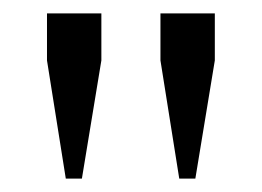

<svg xmlns="http://www.w3.org/2000/svg" viewBox="-20 -697 390 286"><path d="M247 -431 219 -607V-677H300V-607L271 -431ZM78 -431 50 -607V-677H131V-607L102 -431Z"/></svg>

Font: Belleza
Style: Regular
Weight: 400
Designer: Eduardo Rodriguez Tunni
Foundry: Eduardo Rodriguez Tunni
Version: Version 1.003; ttfautohint (v1.8.4.7-5d5b)